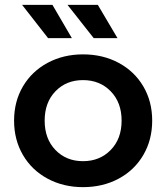

<svg xmlns="http://www.w3.org/2000/svg" viewBox="-20 -764 685 791"><path d="M38 -267Q38 -346 74.5 -408Q111 -470 176 -505Q241 -540 322 -540Q404 -540 469 -505Q534 -470 570.5 -408Q607 -346 607 -267Q607 -188 570.5 -125.5Q534 -63 469 -28Q404 7 322 7Q241 7 176 -28Q111 -63 74.5 -125.5Q38 -188 38 -267ZM481 -267Q481 -342 436 -388Q391 -434 322 -434Q253 -434 208.5 -388Q164 -342 164 -267Q164 -192 208.5 -146Q253 -100 322 -100Q391 -100 436 -146Q481 -192 481 -267ZM71 -744H196L276 -607H178ZM258 -744H383L464 -607H366Z"/></svg>

Font: Montserrat Alternates SemiBold
Style: Regular
Weight: 600
Designer: Julieta Ulanovsky
Foundry: Julieta Ulanovsky
Version: Version 7.200